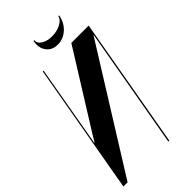

<svg xmlns="http://www.w3.org/2000/svg" viewBox="-281 -906 970 970"><g transform="rotate(-45 204.5 -420.5)"><path d="M430 -699 307 0H300L414 -646H412L9 0H-21L102 -699H108L31 -260H33L57 -300L306 -699ZM355 -841H361Q353 -797 322.5 -769Q292 -741 252 -741Q212 -741 191 -769Q170 -797 178 -841H184Q180 -821 203 -806Q226 -791 261 -791Q296 -791 323.5 -805.5Q351 -820 355 -841Z"/></g></svg>

Font: Moniqa Black Ita Display
Style: Italic
Weight: 900
Italic angle: -10°
Designer: Rajesh Rajput
Foundry: Rajesh Rajput
Version: Version 1.000